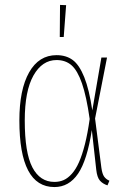

<svg xmlns="http://www.w3.org/2000/svg" viewBox="-20 -754 519 784"><path d="M225.1 -733.9 250 -732.9 240.2 -603H224.1ZM210.9 -528.8Q250 -528.8 276.9 -509Q303.7 -489.3 324 -439Q344.2 -388.7 356.9 -303.2L394 -519H417L368.2 -270L394 -68.8Q397.5 -43.5 405.5 -32.5Q413.6 -21.5 426.8 -16.1L418.9 2.9Q399.4 -3.4 387.9 -16.6Q376.5 -29.8 373 -61L355 -223.1Q335.9 -99.6 298.8 -44.9Q261.7 9.8 202.1 9.8Q59.1 9.8 59.1 -262.2Q59.1 -388.2 98.9 -458.5Q138.7 -528.8 210.9 -528.8ZM210.9 -508.8Q152.3 -508.8 116.7 -445.8Q81.1 -382.8 81.1 -262.2Q81.1 -130.4 112.1 -70.8Q143.1 -11.2 202.1 -11.2Q223.1 -11.2 240.2 -18.8Q257.3 -26.4 273.4 -44.4Q289.6 -62.5 302.5 -91.6Q315.4 -120.6 326.7 -164.8Q337.9 -209 346.2 -268.1Q333 -360.8 314.7 -413.6Q296.4 -466.3 272 -487.5Q247.6 -508.8 210.9 -508.8Z"/></svg>

Font: Fira Sans Compressed Thin
Style: Regular
Weight: 100
Width: 1
Designer: Carrois Corporate & Edenspiekermann AG
Foundry: Carrois Corporate GbR & Edenspiekermann AG
Version: Version 4.203;PS 004.203;hotconv 1.0.88;makeotf.lib2.5.64775